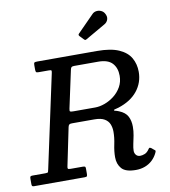

<svg xmlns="http://www.w3.org/2000/svg" viewBox="-142 -1080 1040 1178"><g transform="rotate(-10 378.0 -491.0)"><path d="M587.5 -970Q579.5 -982.5 565.2 -988Q551 -993.5 536.2 -991Q521.5 -988.5 511 -977L410 -874.5Q402 -867 410 -858.5L432.5 -835Q438 -829 441.5 -829Q445 -829 451.5 -833L573 -903Q589.5 -912 595.2 -930.2Q601 -948.5 587.5 -970ZM744 -72.5Q748.5 -82.5 747.5 -85.2Q746.5 -88 738.5 -93.5L725.5 -104.5Q717 -110 714 -109.2Q711 -108.5 706 -101Q693.5 -82.5 678.2 -76.5Q663 -70.5 649.5 -70.5Q633.5 -70.5 624.2 -81.5Q615 -92.5 615 -107.5Q615 -125 620.2 -149Q625.5 -173 630.8 -200.2Q636 -227.5 636 -254.5Q636 -291.5 621.8 -319Q607.5 -346.5 569 -362Q554.5 -368 547 -369.2Q539.5 -370.5 539.5 -374Q539.5 -377.5 547.2 -378.8Q555 -380 569 -384.5Q647.5 -409.5 688.8 -461.2Q730 -513 730 -580Q730 -628 708.2 -666.5Q686.5 -705 636 -727.5Q585.5 -750 499 -750H128Q115 -750 110.5 -747.5Q106 -745 106 -732V-705Q106 -692 109 -688Q112 -684 125 -684H187.5Q201.5 -684 203.8 -681Q206 -678 203.5 -666L79 -87Q76.5 -75 74.8 -70.5Q73 -66 57.5 -66H-21.5Q-32.5 -66 -35.5 -62.8Q-38.5 -59.5 -38.5 -48.5V-15Q-38.5 -6.5 -35.5 -3.2Q-32.5 0 -24.5 0H290.5Q303 0 305.5 -4.2Q308 -8.5 308 -21V-52Q308 -61.5 303.8 -63.8Q299.5 -66 291 -66H215.5Q201 -66 198.5 -69.8Q196 -73.5 198.5 -84.5L247.5 -321.5Q250 -332 254.8 -335.8Q259.5 -339.5 272 -339.5H410.5Q452 -339.5 474.2 -326.2Q496.5 -313 505 -291.5Q513.5 -270 513.5 -244.5Q513.5 -208 504.8 -167Q496 -126 496 -88.5Q496 -45.5 520.5 -17.5Q545 10.5 609 10.5Q640 10.5 666.2 0.5Q692.5 -9.5 712.2 -28.2Q732 -47 744 -72.5ZM294 -410.5Q276.5 -410.5 272.8 -413.5Q269 -416.5 272 -430.5L322.5 -665Q325 -676.5 329.5 -680.2Q334 -684 347 -684H496Q556.5 -684 583.5 -654.5Q610.5 -625 610.5 -576.5Q610.5 -538 593.2 -507.5Q576 -477 548.2 -455.2Q520.5 -433.5 489 -422Q457.5 -410.5 429 -410.5Z"/></g></svg>

Font: Besley Medium
Style: Italic
Weight: 500
Italic angle: -13°
Designer: Owen Earl
Foundry: indestructible type*
Version: Version 2.001